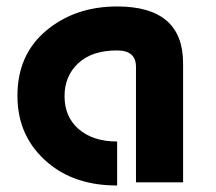

<svg xmlns="http://www.w3.org/2000/svg" viewBox="-20 -567 672 597"><path d="M549.3 0H402.8V-359.4Q402.8 -410.2 344.2 -410.2Q266.1 -410.2 223.6 -370.6Q180.7 -331.1 180.7 -268.1Q180.7 -204.1 224.1 -166Q269 -127 344.2 -127V9.8Q212.4 9.8 128.9 -61Q34.2 -141.1 34.2 -269Q34.2 -397 123.8 -471.9Q213.4 -546.9 344.2 -546.9Q549.3 -546.9 549.3 -370.1Z"/></svg>

Font: Newest Shape
Style: Bold
Weight: 700
Designer: Wojciech Kalinowski "wmk69" (wmk69@o2.pl)
Foundry: Wojciech Kalinowski "wmk69" (wmk69@o2.pl)
Version: Version 1.0.0; 2022-02-24